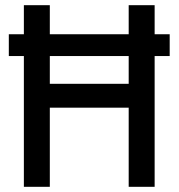

<svg xmlns="http://www.w3.org/2000/svg" viewBox="-20 -720 688 740"><path d="M634 -588H576V-700H476V-588H172V-700H72V-588H14V-504H72V0H172V-305H476V0H576V-504H634ZM476 -397H172V-504H476Z"/></svg>

Font: Space Text Medium
Style: Regular
Weight: 500
Designer: Florian Karsten (Space Text), Colophon Foundry (Space Mono)
Foundry: Florian Karsten
Version: Version 1.003;PS 001.003;hotconv 1.0.88;makeotf.lib2.5.64775